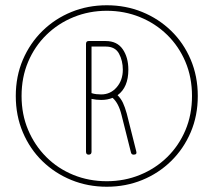

<svg xmlns="http://www.w3.org/2000/svg" viewBox="-20 -710 812 730"><path d="M386 0Q314 0 251.5 -25.5Q189 -51 141.5 -97Q94 -143 67 -206.5Q40 -270 40 -345Q40 -420 67 -483Q94 -546 141.5 -592.5Q189 -639 251.5 -664.5Q314 -690 386 -690Q458 -690 520.5 -664.5Q583 -639 630.5 -593Q678 -547 705 -483.5Q732 -420 732 -345Q732 -270 705 -207Q678 -144 630.5 -97.5Q583 -51 520.5 -25.5Q458 0 386 0ZM386 -21Q453 -21 512 -45Q571 -69 615.5 -112.5Q660 -156 685 -215Q710 -274 710 -345Q710 -416 685 -475Q660 -534 615.5 -577.5Q571 -621 512 -645Q453 -669 386 -669Q319 -669 260 -645Q201 -621 156.5 -577.5Q112 -534 87 -475Q62 -416 62 -345Q62 -275 87 -216Q112 -157 156 -113Q200 -69 259 -45Q318 -21 386 -21ZM317 -122Q307 -122 307 -133V-543Q307 -554 317 -554H382Q425 -554 446.5 -523Q468 -492 468 -445Q468 -378 427 -348Q440 -335 447.5 -319Q455 -303 462 -278L498 -135Q502 -122 488 -122Q480 -122 478 -130L442 -273Q431 -318 408 -338Q389 -330 365 -330Q356 -330 346.5 -331Q337 -332 328 -334V-133Q328 -122 317 -122ZM365 -351Q400 -351 423.5 -378Q447 -405 447 -445Q447 -479 432.5 -506Q418 -533 382 -533H328V-356Q337 -353 346.5 -352Q356 -351 365 -351Z"/></svg>

Font: Zen Loop
Style: Regular
Weight: 400
Designer: Yoshimichi Ohira
Foundry: A-1 Corp ZenFonts
Version: Version 1.000; ttfautohint (v1.8.3)